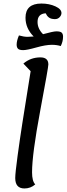

<svg xmlns="http://www.w3.org/2000/svg" viewBox="-20 -1039 376 1084"><path d="M111 -756Q89 -756 81.5 -764Q74 -772 74 -787Q74 -809 87 -839Q115 -831 135 -831Q146 -831 170 -833Q124 -879 124 -939Q124 -1019 214 -1019Q258 -1019 293 -1003Q328 -987 327 -964Q326 -950 313.5 -939Q301 -928 278 -932Q251 -935 238 -964Q192 -961 192 -915Q192 -877 223 -846Q281 -862 298 -862Q321 -862 328.5 -854.5Q336 -847 336 -832Q336 -805 323 -779Q300 -786 273 -786Q238 -786 185 -771Q132 -756 111 -756ZM118 25Q66 25 66 -34Q66 -61 79 -157Q92 -253 106.5 -345.5Q121 -438 137 -537Q153 -636 153 -637L112 -680Q153 -715 208 -715Q253 -715 253 -675Q253 -659 207 -413.5Q161 -168 161 -66Q161 -16 179 2Q153 25 118 25Z"/></svg>

Font: Lemonada Light
Style: Regular
Weight: 300
Designer: Mohamed Gaber (Arabic), Eduardo Tunni (Latin)
Foundry: Kief Type Foundry
Version: Version 4.004